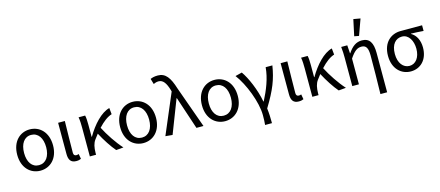

<svg xmlns="http://www.w3.org/2000/svg" viewBox="-60 -1442 5249 2293"><g transform="rotate(-15 2564.5 -295.5)"><path d="M267 12C389 12 489 -80 489 -242C489 -406 389 -498 267 -498C146 -498 46 -406 46 -242C46 -80 146 12 267 12ZM267 -56C181 -56 131 -130 131 -242C131 -355 181 -430 267 -430C353 -430 404 -355 404 -242C404 -130 353 -56 267 -56Z M710 12C737 12 754 7 769 0L758 -62C746 -58 737 -56 728 -56C707 -56 694 -68 694 -95C694 -212 698 -355 700 -486H617V-101C617 -29 642 12 710 12Z M1203 8 1294 0C1221 -80 1141 -201 1092 -297C1152 -362 1207 -403 1261 -420L1253 -498C1149 -472 1041 -354 964 -221H960V-373C960 -416 958 -460 951 -486H870C878 -443 879 -391 879 -353V0H956V-25C957 -89 967 -140 996 -179C1011 -200 1026 -220 1041 -238C1088 -149 1151 -51 1203 8Z M1540 12C1662 12 1762 -80 1762 -242C1762 -406 1662 -498 1540 -498C1419 -498 1319 -406 1319 -242C1319 -80 1419 12 1540 12ZM1540 -56C1454 -56 1404 -130 1404 -242C1404 -355 1454 -430 1540 -430C1626 -430 1677 -355 1677 -242C1677 -130 1626 -56 1540 -56Z M1900 8 2059 -403H2063L2197 0H2284L2100 -514C2057 -653 2008 -724 1912 -724C1868 -724 1843 -716 1820 -706L1840 -638C1858 -646 1876 -654 1903 -654C1958 -654 1991 -607 2018 -518L2024 -497L1813 0Z M2551 12C2673 12 2773 -80 2773 -242C2773 -406 2673 -498 2551 -498C2430 -498 2330 -406 2330 -242C2330 -80 2430 12 2551 12ZM2551 -56C2465 -56 2415 -130 2415 -242C2415 -355 2465 -430 2551 -430C2637 -430 2688 -355 2688 -242C2688 -130 2637 -56 2551 -56Z M2998 179H3083C3083 123 3081 53 3073 -5C3193 -200 3240 -322 3266 -486H3183C3172 -351 3118 -219 3055 -97H3051C3023 -249 2951 -414 2891 -498L2808 -477C2906 -348 3003 -103 3003 58C3003 112 3002 135 2998 179Z M3461 12C3488 12 3505 7 3520 0L3509 -62C3497 -58 3488 -56 3479 -56C3458 -56 3445 -68 3445 -95C3445 -212 3449 -355 3451 -486H3368V-101C3368 -29 3393 12 3461 12Z M3954 8 4045 0C3972 -80 3892 -201 3843 -297C3903 -362 3958 -403 4012 -420L4004 -498C3900 -472 3792 -354 3715 -221H3711V-373C3711 -416 3709 -460 3702 -486H3621C3629 -443 3630 -391 3630 -353V0H3707V-25C3708 -89 3718 -140 3747 -179C3762 -200 3777 -220 3792 -238C3839 -149 3902 -51 3954 8Z M4424 179H4507V-308C4507 -432 4469 -498 4375 -498C4303 -498 4252 -460 4202 -385H4199L4192 -486H4117C4123 -435 4124 -391 4124 -353V0H4206V-318C4261 -400 4298 -427 4351 -427C4408 -427 4430 -388 4430 -297C4430 -157 4428 20 4424 179ZM4300 -569 4357 -558 4428 -755 4343 -770Z M4847 12C4966 12 5059 -76 5059 -227C5059 -318 5023 -386 4963 -420V-424C5018 -423 5062 -420 5117 -416V-486H4851C4736 -486 4629 -408 4629 -238C4629 -77 4729 12 4847 12ZM4848 -56C4771 -56 4714 -126 4714 -238C4714 -359 4772 -418 4849 -418C4932 -418 4979 -331 4979 -234C4979 -125 4924 -56 4848 -56Z"/></g></svg>

Font: Giro Sans Regular
Style: Regular
Weight: 400
Designer: Paul D. Hunt
Foundry: Adobe Systems Incorporated
Version: Version 1.000;PS 1.0;hotconv 1.0.88;makeotf.lib2.5.647800